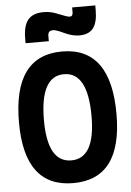

<svg xmlns="http://www.w3.org/2000/svg" viewBox="-62 -980 709 1036"><g transform="rotate(-5 293.0 -462.5)"><path d="M293 9.8Q28.8 9.8 28.8 -341.8Q28.8 -703.1 293 -703.1Q557.1 -703.1 557.1 -341.8Q557.1 9.8 293 9.8ZM293 -113.3Q421.9 -113.3 421.9 -341.8Q421.9 -580.1 293 -580.1Q164.1 -580.1 164.1 -341.8Q164.1 -113.3 293 -113.3ZM101.6 -764.6V-789.1Q101.6 -858.9 128.2 -891.1Q154.8 -923.3 212.4 -923.3Q231.9 -923.3 250 -919.7Q268.1 -916 288.1 -907.7Q314.5 -897 329.6 -891.8Q344.7 -886.7 352.5 -886.7Q368.7 -886.7 368.7 -909.7V-935.1H494.1V-910.6Q494.1 -843.3 470.2 -812.3Q446.3 -781.2 394 -781.2Q375 -781.2 354.5 -786.6Q334 -792 308.1 -804.2Q288.6 -813.5 275.6 -817.6Q262.7 -821.8 255.4 -821.8Q227.5 -821.8 227.5 -793.9V-764.6Z"/></g></svg>

Font: Cascadia Code
Style: Regular
Weight: 400
Monospace: yes
Designer: Aaron Bell
Foundry: Saja Typeworks
Version: Version 2106.017